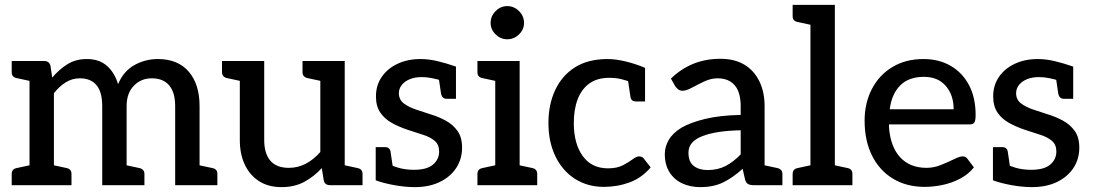

<svg xmlns="http://www.w3.org/2000/svg" viewBox="-20 -759 4479 787"><path d="M101 0V-509H161Q182 -509 187 -489L194 -441Q222 -474 256 -495.5Q290 -517 336 -517Q387 -517 418.5 -489Q450 -461 464 -414Q486 -467 530.5 -492Q575 -517 627 -517Q709 -517 753.5 -465.5Q798 -414 798 -324V0H698V-324Q698 -380 673.5 -409Q649 -438 602 -438Q558 -438 528.5 -407.5Q499 -377 499 -324V0H399V-324Q399 -382 375.5 -410Q352 -438 307 -438Q276 -438 249.5 -421.5Q223 -405 201 -377V0ZM28 0V-46Q28 -56 33 -62Q38 -68 48 -70L117 -85L129 0ZM172 0 184 -85 254 -70Q263 -68 268 -62Q273 -56 273 -46V0ZM470 0 482 -85 552 -70Q561 -68 566.5 -62Q572 -56 572 -46V0ZM129 -509 117 -424 48 -439Q38 -441 33 -447Q28 -453 28 -463V-509ZM770 0 781 -85 851 -70Q861 -68 866 -62Q871 -56 871 -46V0Z M1134 8Q1079 8 1041 -17Q1003 -42 983 -85Q963 -128 963 -185V-509H1063V-185Q1063 -130 1088 -100.5Q1113 -71 1164 -71Q1201 -71 1233.5 -88Q1266 -105 1293 -136V-509H1393V0H1333Q1311 0 1307 -20L1299 -70Q1267 -35 1227 -13.5Q1187 8 1134 8ZM1365 0 1377 -85 1446 -70Q1456 -68 1461 -62Q1466 -56 1466 -46V0ZM992 -509 980 -424 910 -439Q901 -441 895.5 -447Q890 -453 890 -463V-509ZM1322 -509 1310 -424 1240 -439Q1231 -441 1225.5 -447Q1220 -453 1220 -463V-509Z M1680 8Q1641 8 1596.5 0Q1552 -8 1520 -20V-97L1569 -90Q1582 -81 1611 -72Q1640 -63 1677 -63Q1730 -63 1755 -84.5Q1780 -106 1780 -138Q1780 -166 1762 -181.5Q1744 -197 1714 -206.5Q1684 -216 1651 -227Q1615 -239 1585.5 -255.5Q1556 -272 1538.5 -298Q1521 -324 1521 -364Q1521 -409 1544.5 -443.5Q1568 -478 1609.5 -497.5Q1651 -517 1704 -517Q1737 -517 1773 -508.5Q1809 -500 1849 -486V-425L1793 -428Q1773 -434 1751.5 -438.5Q1730 -443 1709 -443Q1681 -443 1660 -434.5Q1639 -426 1627 -411Q1615 -396 1615 -377Q1615 -350 1636 -334.5Q1657 -319 1688 -309Q1719 -299 1746 -290Q1779 -280 1808 -264Q1837 -248 1855.5 -222Q1874 -196 1874 -154Q1874 -107 1850 -70.5Q1826 -34 1782.5 -13Q1739 8 1680 8ZM1777 -448 1849 -432V-354H1812Q1801 -354 1795.5 -359.5Q1790 -365 1788 -374ZM1592 -62 1520 -78V-156H1557Q1569 -156 1574.5 -150.5Q1580 -145 1581 -136Z M2010 0V-509H2110V0ZM1937 0V-46Q1937 -56 1942 -62Q1947 -68 1957 -70L2026 -85L2038 0ZM2081 0 2093 -85 2163 -70Q2172 -68 2177 -62Q2182 -56 2182 -46V0ZM2038 -509 2026 -424 1957 -439Q1947 -441 1942 -447Q1937 -453 1937 -463V-509ZM2059 -598Q2032 -598 2011.5 -618Q1991 -638 1991 -665Q1991 -693 2011.5 -713.5Q2032 -734 2059 -734Q2087 -734 2107.5 -713.5Q2128 -693 2128 -665Q2128 -638 2107.5 -618Q2087 -598 2059 -598Z M2455 7Q2389 7 2337.5 -25.5Q2286 -58 2257 -117.5Q2228 -177 2228 -255Q2228 -331 2256 -390.5Q2284 -450 2337.5 -483.5Q2391 -517 2471 -517Q2504 -517 2545 -507Q2586 -497 2624 -481V-421H2569Q2549 -429 2527 -434.5Q2505 -440 2477 -440Q2428 -440 2396 -417Q2364 -394 2348 -352.5Q2332 -311 2332 -255Q2332 -170 2368.5 -119.5Q2405 -69 2472 -69Q2509 -69 2533 -81.5Q2557 -94 2573 -106Q2589 -118 2599 -118Q2605 -118 2610 -116Q2615 -114 2618 -110L2647 -73Q2611 -30 2561 -11.5Q2511 7 2455 7ZM2553 -437 2624 -421V-343H2588Q2576 -343 2570.5 -348.5Q2565 -354 2564 -363Z M2850 8Q2809 8 2776 -7.5Q2743 -23 2724 -53.5Q2705 -84 2705 -128Q2705 -158 2721.5 -186Q2738 -214 2774 -236Q2811 -257 2870 -271.5Q2929 -286 3016 -288V-324Q3016 -381 2991.5 -409.5Q2967 -438 2921 -438Q2894 -438 2866.5 -425Q2839 -412 2816 -399.5Q2793 -387 2778 -387Q2767 -387 2760 -392.5Q2753 -398 2748 -405L2730 -437Q2773 -478 2823 -498Q2873 -518 2933 -518Q2991 -518 3031 -494Q3071 -470 3092.5 -426Q3114 -382 3114 -324V0H3069Q3055 0 3046.5 -4.5Q3038 -9 3034 -23L3024 -67Q2984 -31 2944.5 -11.5Q2905 8 2850 8ZM2880 -62Q2922 -62 2954 -78.5Q2986 -95 3016 -126V-225Q2966 -224 2926.5 -218Q2887 -212 2859 -201Q2831 -190 2816.5 -173.5Q2802 -157 2802 -133Q2802 -95 2824 -78.5Q2846 -62 2880 -62ZM3085 0 3097 -85 3167 -70Q3176 -68 3181.5 -62Q3187 -56 3187 -46V0Z M3302 0V-739H3402V0ZM3229 0V-46Q3229 -56 3234 -62Q3239 -68 3249 -70L3318 -85L3330 0ZM3373 0 3385 -85 3455 -70Q3464 -68 3469 -62Q3474 -56 3474 -46V0ZM3330 -739 3318 -654 3249 -669Q3239 -671 3234 -677Q3229 -683 3229 -693V-739Z M3770 7Q3696 7 3640.5 -26.5Q3585 -60 3554.5 -121Q3524 -182 3524 -265Q3524 -336 3553.5 -393.5Q3583 -451 3637.5 -484Q3692 -517 3765 -517Q3829 -517 3877 -489Q3925 -461 3952 -410Q3979 -359 3979 -288Q3979 -265 3974 -257Q3969 -249 3954 -249H3624Q3624 -246 3624 -243Q3624 -240 3624 -237Q3630 -157 3670 -114Q3710 -71 3778 -71Q3808 -71 3837.5 -83Q3867 -95 3890.5 -106.5Q3914 -118 3925 -118Q3937 -118 3944 -110L3972 -73Q3950 -45 3916 -27Q3882 -9 3844 -1Q3806 7 3770 7ZM3627 -311H3889Q3889 -369 3857 -406.5Q3825 -444 3767 -444Q3705 -444 3670 -409Q3635 -374 3627 -311Z M4210 8Q4171 8 4126.5 0Q4082 -8 4050 -20V-97L4099 -90Q4112 -81 4141 -72Q4170 -63 4207 -63Q4260 -63 4285 -84.5Q4310 -106 4310 -138Q4310 -166 4292 -181.5Q4274 -197 4244 -206.5Q4214 -216 4181 -227Q4145 -239 4115.5 -255.5Q4086 -272 4068.5 -298Q4051 -324 4051 -364Q4051 -409 4074.5 -443.5Q4098 -478 4139.5 -497.5Q4181 -517 4234 -517Q4267 -517 4303 -508.5Q4339 -500 4379 -486V-425L4323 -428Q4303 -434 4281.5 -438.5Q4260 -443 4239 -443Q4211 -443 4190 -434.5Q4169 -426 4157 -411Q4145 -396 4145 -377Q4145 -350 4166 -334.5Q4187 -319 4218 -309Q4249 -299 4276 -290Q4309 -280 4338 -264Q4367 -248 4385.5 -222Q4404 -196 4404 -154Q4404 -107 4380 -70.5Q4356 -34 4312.5 -13Q4269 8 4210 8ZM4307 -448 4379 -432V-354H4342Q4331 -354 4325.5 -359.5Q4320 -365 4318 -374ZM4122 -62 4050 -78V-156H4087Q4099 -156 4104.5 -150.5Q4110 -145 4111 -136Z"/></svg>

Font: Aleo Medium
Style: Regular
Weight: 500
Designer: Alessio Laiso
Foundry: Alessio Laiso
Version: Version 2.001;gftools[0.9.29]